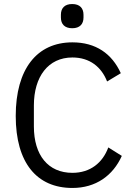

<svg xmlns="http://www.w3.org/2000/svg" viewBox="-20 -920 661 952"><path d="M338 -780C376 -780 394 -801 394 -833V-847C394 -879 376 -900 338 -900C300 -900 282 -879 282 -847V-833C282 -801 300 -780 338 -780ZM339 12C455 12 540 -49 584 -147L517 -189C489 -113 428 -63 339 -63C219 -63 148 -150 148 -293V-397C148 -540 219 -635 339 -635C425 -635 483 -588 511 -516L579 -557C535 -654 455 -710 339 -710C163 -710 58 -578 58 -345C58 -112 163 12 339 12Z"/></svg>

Font: LVC Sans
Style: Regular
Weight: 400
Designer: Mike Abbink, Paul van der Laan, Pieter van Rosmalen
Foundry: Bold Monday
Version: Version 3.0